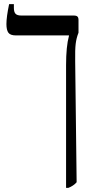

<svg xmlns="http://www.w3.org/2000/svg" viewBox="-20 -667 454 927"><path d="M299 -352Q299 -443 313 -494V-496H57Q30 -496 20.5 -509Q11 -522 11 -551Q11 -585 24 -647H47V-629Q47 -609 55 -600.5Q63 -592 83 -592H336Q349 -592 354 -587Q359 -582 359 -571V-509Q349 -484 345.5 -456Q342 -428 343 -372L350 213Q334 231 310 240H299Z"/></svg>

Font: Noto Serif Hebrew Narrow
Style: Regular
Weight: 400
Width: 4
Designer: Monotype Design Team
Foundry: Monotype Imaging Inc.
Version: Version 1.000